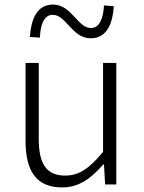

<svg xmlns="http://www.w3.org/2000/svg" viewBox="-20 -809 630 842"><path d="M253 13C327 13 381 -28 433 -88H436L441 0H490V-533H432V-143C372 -71 328 -39 266 -39C184 -39 150 -90 150 -199V-533H92V-192C92 -55 142 13 253 13ZM378 -641C451 -641 475 -711 479 -782L436 -785C433 -730 417 -686 379 -686C320 -686 294 -789 213 -789C139 -789 116 -720 111 -647L155 -644C157 -702 174 -744 211 -744C270 -744 296 -641 378 -641Z"/></svg>

Font: Noto Sans CJK KR Light
Style: Regular
Weight: 300
Designer: Ryoko NISHIZUKA (kana & ideographs); Paul D. Hunt (Latin, Greek & Cyrillic); Wenlong ZHANG (bopomofo); Sandoll Communica
Foundry: Adobe Systems Incorporated
Version: Version 1.004;PS 1.004;hotconv 1.0.82;makeotf.lib2.5.63406